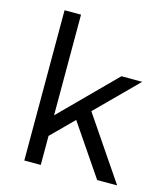

<svg xmlns="http://www.w3.org/2000/svg" viewBox="-109 -815 786 901"><g transform="rotate(15 283.5 -365.0)"><path d="M447 0 279 -247 173 -141V0H93V-730H173V-241L431 -500H532L337 -305L544 0Z"/></g></svg>

Font: Elaine Sans
Style: Regular
Weight: 400
Designer: Wei Huang
Foundry: Wei Huang
Version: Version 2.001;December 24, 2019;FontCreator 12.0.0.2547 64-b